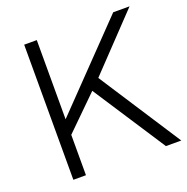

<svg xmlns="http://www.w3.org/2000/svg" viewBox="-124 -801 890 916"><g transform="rotate(-20 321.5 -343.0)"><path d="M95 0V-686H159V-284L547 -686H630L373 -416L643 0H565L325 -368L159 -205V0Z"/></g></svg>

Font: Archivo SemiBold ExtraLight
Style: Regular
Weight: 250
Version: Version 2.001